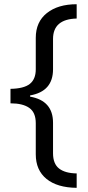

<svg xmlns="http://www.w3.org/2000/svg" viewBox="-20 -734 419 912"><path d="M231.9 -5.9Q231.9 43.9 260.5 66.4Q289.1 88.9 344.2 89.8V158.2Q251.5 157.2 200.7 115.7Q149.9 74.2 149.9 -1V-148.9Q149.9 -199.7 119.1 -221.4Q88.4 -243.2 29.8 -243.2V-312Q93.3 -313 121.6 -335.4Q149.9 -357.9 149.9 -404.8V-554.2Q149.9 -629.9 202.6 -671.9Q255.4 -713.9 344.2 -713.9V-646Q231.9 -643.1 231.9 -548.8V-404.8Q231.9 -299.8 123 -280.8V-274.9Q231.9 -255.9 231.9 -150.9Z"/></svg>

Font: f3_1792  
Style: Regular
Weight: 400
Foundry: Ascender Corporation
Version: Version 1.10